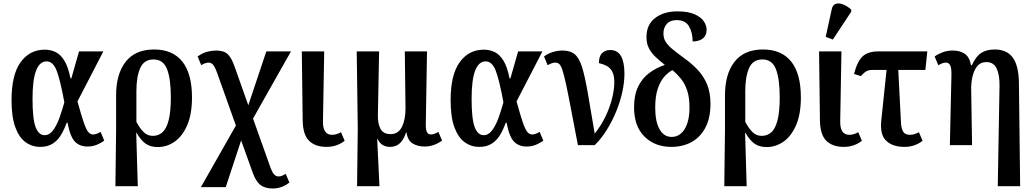

<svg xmlns="http://www.w3.org/2000/svg" viewBox="-20 -830 5917 1098"><path d="M210 10Q163 10 126 -17Q89 -44 67.5 -102.5Q46 -161 46 -257Q46 -403 98 -474.5Q150 -546 236 -546Q269 -546 297.5 -532.5Q326 -519 348 -483.5Q370 -448 383 -382H388L432 -536H571L423 -250Q445 -170 459 -129.5Q473 -89 485 -75Q497 -61 512 -61Q522 -61 533 -65Q544 -69 555 -76L576 -26Q558 -12 533.5 -2Q509 8 480 8Q436 8 408.5 -20Q381 -48 366 -129H362Q348 -91 329.5 -59.5Q311 -28 282 -9Q253 10 210 10ZM235 -57Q263 -57 284 -85.5Q305 -114 320.5 -157.5Q336 -201 348 -245Q325 -370 304.5 -424.5Q284 -479 246 -479Q207 -479 186.5 -426.5Q166 -374 166 -265Q166 -150 183.5 -103.5Q201 -57 235 -57Z M640 235 644 -90V-280Q643 -405 698 -476Q753 -547 861 -547Q968 -547 1023 -477.5Q1078 -408 1078 -273Q1078 -178 1051 -115Q1024 -52 979.5 -20.5Q935 11 882 11Q840 11 812 -9Q784 -29 761 -71H759L768 235ZM854 -53Q886 -53 909 -73.5Q932 -94 944.5 -142.5Q957 -191 957 -273Q957 -378 935.5 -434Q914 -490 858 -490Q804 -490 782 -441Q760 -392 760 -308V-133Q779 -97 801 -75Q823 -53 854 -53Z M1129 240 1329 -112 1221 -415Q1208 -450 1197.5 -461Q1187 -472 1173 -472Q1163 -472 1151 -467.5Q1139 -463 1131 -457L1110 -507Q1141 -529 1168.5 -535Q1196 -541 1216 -541Q1260 -541 1282 -520.5Q1304 -500 1322 -448L1400 -228L1503 -536H1644L1427 -152L1521 112Q1536 156 1547.5 167.5Q1559 179 1573 179Q1584 179 1594.5 174.5Q1605 170 1614 164L1635 214Q1591 248 1540 248Q1495 248 1468.5 227Q1442 206 1424 154L1359 -27L1271 240Z M1847 10Q1783 10 1747.5 -25Q1712 -60 1711 -142L1706 -536H1834L1827 -138Q1825 -59 1879 -59Q1904 -59 1930 -74L1951 -25Q1933 -10 1906.5 0Q1880 10 1847 10Z M2022 235 2026 -94 2020 -536H2148L2141 -172Q2140 -123 2156 -93Q2172 -63 2214 -63Q2258 -63 2278.5 -104.5Q2299 -146 2299 -210L2295 -536H2422L2415 -118Q2415 -84 2422.5 -72.5Q2430 -61 2445 -61Q2455 -61 2466 -65.5Q2477 -70 2487 -76L2508 -26Q2461 8 2408 8Q2369 8 2340 -9.5Q2311 -27 2305 -72H2302Q2291 -36 2269 -13Q2247 10 2211 10Q2186 10 2168 -1Q2150 -12 2139 -36H2137L2150 235Z M2721 10Q2674 10 2637 -17Q2600 -44 2578.5 -102.5Q2557 -161 2557 -257Q2557 -403 2609 -474.5Q2661 -546 2747 -546Q2780 -546 2808.5 -532.5Q2837 -519 2859 -483.5Q2881 -448 2894 -382H2899L2943 -536H3082L2934 -250Q2956 -170 2970 -129.5Q2984 -89 2996 -75Q3008 -61 3023 -61Q3033 -61 3044 -65Q3055 -69 3066 -76L3087 -26Q3069 -12 3044.5 -2Q3020 8 2991 8Q2947 8 2919.5 -20Q2892 -48 2877 -129H2873Q2859 -91 2840.5 -59.5Q2822 -28 2793 -9Q2764 10 2721 10ZM2746 -57Q2774 -57 2795 -85.5Q2816 -114 2831.5 -157.5Q2847 -201 2859 -245Q2836 -370 2815.5 -424.5Q2795 -479 2757 -479Q2718 -479 2697.5 -426.5Q2677 -374 2677 -265Q2677 -150 2694.5 -103.5Q2712 -57 2746 -57Z M3285 0Q3260 -128 3244 -213.5Q3228 -299 3216.5 -351Q3205 -403 3196.5 -429Q3188 -455 3178.5 -463.5Q3169 -472 3155 -472Q3137 -472 3112 -457L3091 -507Q3113 -524 3141.5 -532.5Q3170 -541 3197 -541Q3241 -541 3266.5 -520Q3292 -499 3308.5 -446.5Q3325 -394 3341 -301Q3357 -208 3381 -66Q3418 -112 3443 -164.5Q3468 -217 3480.5 -267.5Q3493 -318 3493 -359Q3493 -399 3481 -421Q3469 -443 3449 -453.5Q3429 -464 3405 -469Q3405 -509 3423.5 -526.5Q3442 -544 3469 -544Q3512 -544 3531.5 -509Q3551 -474 3551 -409Q3551 -360 3539 -304.5Q3527 -249 3504 -193Q3481 -137 3450 -87Q3419 -37 3381 0Z M3819 10Q3725 10 3665.5 -49Q3606 -108 3606 -216Q3606 -286 3629 -334Q3652 -382 3692 -412Q3732 -442 3782 -459Q3753 -482 3729 -504.5Q3705 -527 3691 -554Q3677 -581 3677 -618Q3677 -689 3726.5 -727Q3776 -765 3854 -765Q3915 -765 3952 -748.5Q3989 -732 4005 -708Q4021 -684 4021 -660Q4021 -627 3999.5 -610Q3978 -593 3941 -593Q3941 -643 3920.5 -679Q3900 -715 3849 -715Q3813 -715 3793.5 -693.5Q3774 -672 3774 -639Q3774 -613 3785.5 -593Q3797 -573 3822 -552Q3847 -531 3888 -501Q3936 -467 3970.5 -430Q4005 -393 4024 -346.5Q4043 -300 4043 -235Q4043 -156 4014.5 -101Q3986 -46 3935.5 -18Q3885 10 3819 10ZM3821 -47Q3867 -47 3895 -91.5Q3923 -136 3923 -215Q3923 -272 3910 -311.5Q3897 -351 3875 -378.5Q3853 -406 3826 -429Q3802 -417 3779.5 -392Q3757 -367 3742 -324Q3727 -281 3727 -214Q3727 -134 3752 -90.5Q3777 -47 3821 -47Z M4122 235 4126 -90V-280Q4125 -405 4180 -476Q4235 -547 4343 -547Q4450 -547 4505 -477.5Q4560 -408 4560 -273Q4560 -178 4533 -115Q4506 -52 4461.5 -20.5Q4417 11 4364 11Q4322 11 4294 -9Q4266 -29 4243 -71H4241L4250 235ZM4336 -53Q4368 -53 4391 -73.5Q4414 -94 4426.5 -142.5Q4439 -191 4439 -273Q4439 -378 4417.5 -434Q4396 -490 4340 -490Q4286 -490 4264 -441Q4242 -392 4242 -308V-133Q4261 -97 4283 -75Q4305 -53 4336 -53Z M4805 10Q4741 10 4705.5 -25Q4670 -60 4669 -142L4664 -536H4792L4785 -138Q4783 -59 4837 -59Q4862 -59 4888 -74L4909 -25Q4891 -10 4864.5 0Q4838 10 4805 10ZM4743 -604 4702 -619 4736 -775Q4741 -802 4759.5 -808Q4778 -814 4802 -804.5Q4826 -795 4848 -775V-763Z M5152 10Q5084 10 5047.5 -25.5Q5011 -61 5020 -142L5050 -430H4968Q4949 -430 4935.5 -423Q4922 -416 4903 -395L4864 -407Q4883 -481 4914 -508.5Q4945 -536 5002 -536H5283L5272 -430H5117L5132 -138Q5133 -98 5144 -78.5Q5155 -59 5184 -59Q5209 -59 5235 -74L5256 -25Q5238 -10 5211.5 0Q5185 10 5152 10Z M5686 235 5696 -338Q5697 -402 5679.5 -438.5Q5662 -475 5621 -475Q5588 -475 5569 -452Q5550 -429 5541.5 -392.5Q5533 -356 5534 -315L5539 0H5412L5421 -400Q5422 -440 5414 -456Q5406 -472 5389 -472Q5371 -472 5346 -457L5325 -507Q5344 -521 5370.5 -531Q5397 -541 5430 -541Q5469 -541 5496.5 -523Q5524 -505 5533 -457H5538Q5561 -508 5591.5 -527.5Q5622 -547 5669 -547Q5738 -547 5772 -500.5Q5806 -454 5807 -353L5814 235Z"/></svg>

Font: Noto Serif Condensed SemiBold
Style: Regular
Weight: 600
Width: 3
Designer: Monotype Design Team
Foundry: Monotype Imaging Inc.
Version: Version 2.013